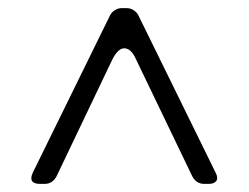

<svg xmlns="http://www.w3.org/2000/svg" viewBox="-20 -720 613 473"><path d="M61 -295 251 -682Q255 -690 263 -695Q271 -700 280 -700H292Q301 -700 309 -695Q317 -690 321 -682L511 -295Q518 -282 513 -274.5Q508 -267 494 -267H483Q464 -267 454 -285L315 -574Q303 -601 286 -601Q271 -601 257 -574L119 -285Q109 -267 90 -267H79Q48 -267 61 -295Z"/></svg>

Font: Higure Gothic
Style: Regular
Weight: 400
Designer: Yoshimichi Ohira
Foundry: Positype
Version: Version 1.000